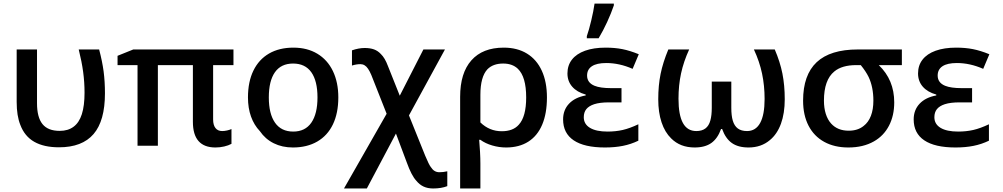

<svg xmlns="http://www.w3.org/2000/svg" viewBox="-20 -819 5635 1079"><path d="M94.2 -117.2Q73.7 -168 73.7 -246.1V-541H188V-238.8Q188 -159.7 218.8 -121.6Q249.5 -83.5 315.4 -83.5Q362.8 -83.5 393.6 -106.9Q424.8 -129.9 439.9 -177.2Q455.1 -224.6 455.1 -298.3Q455.1 -356.9 447.3 -414.8Q439.5 -472.7 422.4 -541H537.1Q554.7 -474.6 562.3 -417.7Q569.8 -360.8 569.8 -294.4Q569.8 -140.1 505.9 -65.7Q441.9 8.8 311.5 8.8Q226.6 8.8 172.4 -22.2Q118.2 -53.2 94.2 -117.2Z M1064 -134.3V-453.1H867.2V0H752.9V-453.1H640.6V-505.4L729 -541H1292V-453.1H1177.7V-147.5Q1177.7 -116.2 1190.9 -99.4Q1204.1 -82.5 1228.5 -82.5Q1241.2 -82.5 1255.6 -85.7Q1270 -88.9 1280.8 -93.8V-10.7Q1264.2 -1.5 1240 4.2Q1215.8 9.8 1190.9 9.8Q1064 9.8 1064 -134.3Z M1440.4 -82Q1407.7 -116.2 1390.6 -164.1Q1373.5 -211.9 1373.5 -271.5Q1373.5 -359.4 1404.1 -422.1Q1434.6 -484.9 1491.9 -518.1Q1549.3 -551.3 1628.9 -551.3Q1706.5 -551.3 1763.4 -517.1Q1820.3 -482.9 1850.8 -419.7Q1881.3 -356.4 1881.3 -271.5Q1881.3 -183.6 1851.1 -120.4Q1820.8 -57.1 1763.2 -23.7Q1705.6 9.8 1626 9.8Q1565.9 9.8 1518.3 -13.9Q1470.7 -37.6 1440.4 -82ZM1764.2 -271.5Q1764.2 -364.3 1729.5 -413.1Q1694.8 -461.9 1627 -461.9Q1559.6 -461.9 1525.1 -413.1Q1490.7 -364.3 1490.7 -271.5Q1490.7 -179.2 1525.6 -129.4Q1560.5 -79.6 1627.9 -79.6Q1694.8 -79.6 1729.5 -129.4Q1764.2 -179.2 1764.2 -271.5Z M2152.8 -179.7 2066.4 -398.4Q2056.6 -420.9 2048.3 -432.6Q2031.2 -458.5 2005.4 -458.5Q1983.4 -458.5 1958 -450.7V-536.1Q1996.1 -549.3 2029.3 -549.3Q2060.1 -549.3 2082 -541.3Q2104 -533.2 2120.6 -515.1Q2143.1 -493.7 2160.2 -447.8L2226.6 -281.2L2359.4 -541H2480.5L2278.3 -170.4L2369.6 56.2Q2390.1 105.5 2400.9 119.6Q2411.1 135.3 2422.9 142.1Q2434.6 148.9 2449.2 148.9Q2471.2 148.9 2493.7 143.6V227.1Q2460 240.2 2414.1 240.2Q2383.8 240.2 2360.6 229.5Q2337.4 218.8 2318.8 195.8Q2292.5 167.5 2266.1 94.2L2205.1 -68.4L2041.5 240.2H1913.1Z M2811 -551.3Q2887.2 -551.3 2941.7 -517.8Q2996.1 -484.4 3024.9 -421.4Q3053.7 -358.4 3053.7 -271.5Q3053.7 -181.6 3027.1 -118.7Q3000.5 -55.7 2949 -22.9Q2897.5 9.8 2824.2 9.8Q2784.7 9.8 2746.3 -1.5Q2708 -12.7 2679.7 -33.2H2672.9Q2675.8 -2.4 2677.7 34.9Q2679.7 72.3 2679.7 100.6V240.2H2565.9V-274.9Q2565.9 -408.7 2629.2 -480Q2692.4 -551.3 2811 -551.3ZM2895.5 -118.2Q2937 -163.1 2937 -271.5Q2937 -387.7 2890.1 -432.6Q2859.4 -461.9 2807.6 -461.9Q2751 -461.9 2719.2 -429.7Q2679.7 -387.2 2679.7 -286.1V-130.9Q2730.5 -81.5 2799.8 -81.5Q2863.3 -81.5 2895.5 -118.2Z M3144.5 -147.9Q3144.5 -200.7 3177.7 -236.1Q3210.9 -271.5 3271.5 -282.7V-287.6Q3222.2 -301.3 3195.6 -332Q3168.9 -362.8 3168.9 -406.2Q3168.9 -451.7 3194.3 -484.1Q3219.7 -516.6 3267.8 -533.9Q3315.9 -551.3 3383.3 -551.3Q3434.6 -551.3 3477.1 -543Q3519.5 -534.7 3569.8 -514.2L3535.2 -432.1Q3460.9 -464.8 3387.2 -464.8Q3333.5 -464.8 3306.4 -446.8Q3279.3 -428.7 3279.3 -394.5Q3279.3 -354 3321.3 -336.9Q3353.5 -323.7 3414.6 -323.7H3472.7V-243.7H3402.3Q3351.1 -243.7 3319.3 -233.4Q3289.6 -223.6 3275.1 -205.8Q3260.7 -188 3260.7 -160.2Q3260.7 -121.6 3295.4 -100.6Q3330.1 -79.6 3394.5 -79.6Q3439.9 -79.6 3479.5 -88.6Q3519 -97.7 3567.4 -120.6V-28.3Q3525.9 -8.3 3480.7 0.7Q3435.5 9.8 3379.4 9.8Q3263.7 9.8 3204.1 -30.3Q3144.5 -70.3 3144.5 -147.9ZM3321.3 -798.8H3429.7V-788.6Q3415 -745.1 3392.1 -695.3Q3369.1 -645.5 3344.2 -604H3277.8V-615.7Q3290 -650.4 3302.7 -703.9Q3315.4 -757.3 3321.3 -798.8Z M3752 -41Q3716.3 -75.7 3697.8 -131.6Q3679.2 -187.5 3679.2 -261.2Q3679.2 -338.9 3692.4 -403.6Q3705.6 -468.3 3735.8 -541H3853Q3821.8 -473.1 3807.4 -406.5Q3793 -339.8 3793 -264.2Q3793 -172.9 3817.9 -127.7Q3842.8 -82.5 3893.1 -82.5Q3924.8 -82.5 3944.3 -97.2Q3963.9 -111.8 3972.2 -142.6Q3980 -170.4 3980 -213.4V-360.4H4089.8V-213.4Q4089.8 -168.9 4098.1 -141.1Q4106.9 -111.3 4126.5 -96.9Q4146 -82.5 4178.2 -82.5Q4227.1 -82.5 4252 -128.2Q4276.9 -173.8 4276.9 -262.7Q4276.9 -337.4 4262.7 -405Q4248.5 -472.7 4216.8 -541H4334Q4363.8 -471.7 4377 -405.5Q4390.1 -339.4 4390.1 -261.2Q4390.1 -182.1 4368.7 -123.5Q4347.2 -64.9 4306.6 -31.7Q4257.8 9.8 4186.5 9.8Q4127.9 9.8 4092.5 -15.6Q4057.1 -41 4038.1 -94.2H4032.2Q4013.2 -41 3977.8 -15.6Q3942.4 9.8 3883.8 9.8Q3802.7 9.8 3752 -41Z M4493.2 -253.4Q4493.2 -397.9 4569.6 -469.5Q4646 -541 4800.8 -541H5048.3V-453.1H4918.5Q5005.4 -370.1 5005.4 -243.7Q5005.4 -168.9 4975.8 -112.3Q4946.3 -55.7 4891.1 -24.4Q4831.1 9.8 4747.6 9.8Q4669.4 9.8 4612.1 -21.7Q4554.7 -53.2 4523.9 -112.5Q4493.2 -171.9 4493.2 -253.4ZM4833.5 -111.3Q4860.4 -131.8 4874.3 -168Q4888.2 -204.1 4888.2 -253.4Q4888.2 -330.1 4861.3 -386.7Q4846.2 -417.5 4817.4 -453.1H4792Q4711.9 -453.1 4668.9 -417.5Q4610.4 -370.1 4610.4 -253.4Q4610.4 -211.9 4620.8 -179Q4631.3 -146 4650.9 -124.5Q4687 -84.5 4749.5 -84.5Q4800.8 -84.5 4833.5 -111.3Z M5114.7 -147.9Q5114.7 -200.7 5147.9 -236.1Q5181.2 -271.5 5241.7 -282.7V-287.6Q5192.4 -301.3 5165.8 -332Q5139.2 -362.8 5139.2 -406.2Q5139.2 -451.7 5164.6 -484.1Q5189.9 -516.6 5238 -533.9Q5286.1 -551.3 5353.5 -551.3Q5404.8 -551.3 5447.3 -543Q5489.7 -534.7 5540 -514.2L5505.4 -432.1Q5431.2 -464.8 5357.4 -464.8Q5303.7 -464.8 5276.6 -446.8Q5249.5 -428.7 5249.5 -394.5Q5249.5 -354 5291.5 -336.9Q5323.7 -323.7 5384.8 -323.7H5442.9V-243.7H5372.6Q5321.3 -243.7 5289.6 -233.4Q5259.8 -223.6 5245.4 -205.8Q5231 -188 5231 -160.2Q5231 -121.6 5265.6 -100.6Q5300.3 -79.6 5364.7 -79.6Q5410.2 -79.6 5449.7 -88.6Q5489.3 -97.7 5537.6 -120.6V-28.3Q5496.1 -8.3 5450.9 0.7Q5405.8 9.8 5349.6 9.8Q5233.9 9.8 5174.3 -30.3Q5114.7 -70.3 5114.7 -147.9Z"/></svg>

Font: Viking Open Sans Light
Style: Bold
Weight: 600
Foundry: Ascender Corporation
Version: Version 2.001